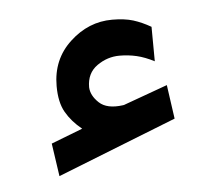

<svg xmlns="http://www.w3.org/2000/svg" viewBox="-32 -817 336 310"><g transform="rotate(-5 136.0 -662.0)"><path d="M96.2 -612.5 45.2 -592.8 53 -539.4 246.3 -615.7 238.5 -670.7 169.1 -645.6Q167.9 -645.1 167 -644.8Q166.1 -644.5 165.2 -644.5Q139.1 -640.9 126.4 -652.8Q113.7 -664.7 113.2 -678.2Q113.2 -701 130 -712.9Q146.8 -724.7 166.5 -724.7Q180.7 -724.7 194.1 -721.6Q207.4 -718.5 222.5 -710.7L222.1 -766.6Q207.7 -774.9 193.7 -779.3Q179.6 -783.6 159.7 -783.6Q121.2 -783.6 91.2 -755.7Q61.1 -727.9 61.1 -684.6Q61.1 -658.1 70.4 -642Q79.6 -625.9 96.2 -612.5Z"/></g></svg>

Font: Vazirmatn RD NL
Style: Regular
Weight: 400
Designer: Saber Rastikerdar
Foundry: Saber Rastikerdar
Version: Version 32.101